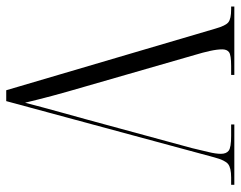

<svg xmlns="http://www.w3.org/2000/svg" viewBox="-96 -658 754 601"><g transform="rotate(90 280.5 -357.0)"><path d="M69 -655Q60 -687 49 -695.5Q38 -704 9 -704H0V-714H214V-704H186Q152 -704 143 -697.5Q134 -691 134 -676Q134 -660 139 -637.5Q144 -615 151 -592L251 -245Q268 -187 279.5 -144Q291 -101 301 -59Q309 -90 316.5 -117.5Q324 -145 332.5 -176Q341 -207 353 -250L443 -581Q450 -611 455.5 -633.5Q461 -656 461 -672Q461 -689 451 -696.5Q441 -704 405 -704H369V-714H558V-704H535Q505 -704 493 -694.5Q481 -685 472 -651L296 0H262Z"/></g></svg>

Font: Noto Serif Display Condensed Light
Style: Regular
Weight: 300
Width: 3
Designer: Monotype Design Team
Foundry: Monotype Imaging Inc.
Version: Version 2.009